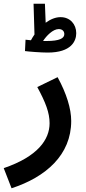

<svg xmlns="http://www.w3.org/2000/svg" viewBox="-51 -780 464 1030"><path d="M205 -498C332 -498 358 -560 358 -602C358 -650 325 -688 274 -688C247 -688 220 -677 194 -658L190 -760H129L134 -595C127 -585 121 -575 115 -564C104 -565 94 -566 86 -567L83 -506C104 -503 169 -498 205 -498ZM264 -624C283 -624 294 -613 294 -597C294 -575 270 -560 198 -560C193 -560 187 -560 180 -560C198 -588 233 -624 264 -624ZM11 230C195 170 331 51 331 -131C331 -197 306 -278 258 -366L149 -313C194 -230 215 -175 215 -119C215 -31 151 60 -31 122Z"/></svg>

Font: Noto Sans Arabic SemBd
Style: Regular
Weight: 600
Designer: Monotype Design Team, Nadine Chahine, Nizar Qandah and Khaled Hosny
Foundry: Monotype Imaging Inc.
Version: Version 2.012